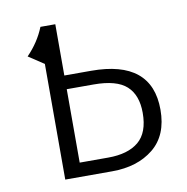

<svg xmlns="http://www.w3.org/2000/svg" viewBox="-65 -586 633 649"><g transform="rotate(-10 252.0 -261.5)"><path d="M466 -177Q466 -89 411 -44.5Q356 0 269 0H108V-397L55 -432Q95 -473 115 -523H166V-347H258Q466 -347 466 -177ZM405 -177Q405 -238 371 -269Q337 -300 258 -300H166V-48H264Q332 -48 368.5 -78.5Q405 -109 405 -177Z"/></g></svg>

Font: Fira Sans Light
Style: Regular
Weight: 300
Designer: bBox Type GmbH & Carrois Corporate GbR & Edenspiekermann AG
Foundry: bBox Type GmbH & Carrois Corporate GbR & Edenspiekermann AG
Version: Version 4.301